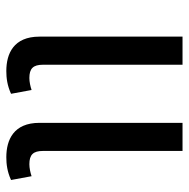

<svg xmlns="http://www.w3.org/2000/svg" viewBox="-15 -573 598 608"><g transform="rotate(90 284.0 -269.0)"><path d="M205 10C227 10 251 7 277 -5L265 -70C253 -66 239 -63 227 -63C197 -63 185 -75 185 -106V-548H96V-95C96 -13 150 10 205 10ZM478 10C500 10 524 7 550 -5L538 -70C526 -66 512 -63 500 -63C470 -63 458 -75 458 -106V-548H369V-95C369 -13 423 10 478 10Z"/></g></svg>

Font: Noto Sans Thai
Style: Regular
Weight: 400
Designer: Monotype Design Team
Foundry: Monotype Imaging Inc.
Version: Version 1.901